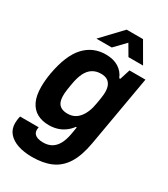

<svg xmlns="http://www.w3.org/2000/svg" viewBox="-222 -824 977 1116"><g transform="rotate(30 266.0 -266.0)"><path d="M181 192Q126 192 85 178Q44 164 21 137Q-2 110 -2 71Q-2 63 -1 52Q0 41 4 23H129Q128 29 127.5 33Q127 37 127 41Q127 57 135.5 67Q144 77 159 82Q174 87 194 87Q228 87 251.5 73Q275 59 290 31.5Q305 4 312 -34Q315 -48 317 -62Q319 -76 321 -87H315Q299 -65 277 -49Q255 -33 229 -25Q203 -17 173 -17Q127 -17 93.5 -35.5Q60 -54 42 -92Q24 -130 24 -189Q24 -209 26 -232.5Q28 -256 33 -284Q57 -416 114 -477.5Q171 -539 257 -539Q308 -539 342.5 -517.5Q377 -496 392 -458H399L421 -527H528L445 -51Q429 39 395.5 92Q362 145 309 168.5Q256 192 181 192ZM234 -129Q258 -129 277 -138Q296 -147 311 -165Q326 -183 336.5 -209Q347 -235 352 -268Q356 -290 358 -304Q360 -318 361 -328Q362 -338 362 -346Q362 -373 354 -391Q346 -409 330 -418.5Q314 -428 288 -428Q256 -428 232 -413Q208 -398 193 -368Q178 -338 170 -291Q166 -267 163.5 -251.5Q161 -236 160.5 -226Q160 -216 160 -207Q160 -181 167.5 -164Q175 -147 191.5 -138Q208 -129 234 -129ZM162 -591 288 -724H398L475 -591H377L315 -697H367L265 -591Z"/></g></svg>

Font: Archivo SemiCondensed
Style: Bold Italic
Weight: 700
Width: 4
Italic angle: -10°
Designer: Hector Gatti
Foundry: Omnibus-Type
Version: Version 2.001